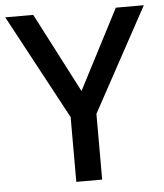

<svg xmlns="http://www.w3.org/2000/svg" viewBox="-52 -760 687 806"><g transform="rotate(-5 292.0 -357.0)"><path d="M292 -378 118 -714H0L237 -273V0H346V-277L584 -714H466Z"/></g></svg>

Font: Noto Sans Canadian Aboriginal Medium
Style: Regular
Weight: 500
Designer: Monotype Design Team, Typotheque's Kevin King
Foundry: Monotype Imaging Inc.
Version: Version 2.004